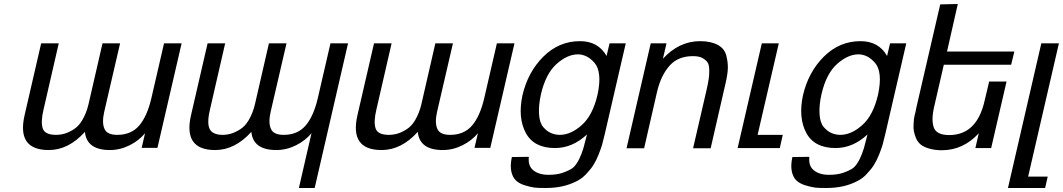

<svg xmlns="http://www.w3.org/2000/svg" viewBox="-20 -741 5320 961"><path d="M567 -66Q637 -66 677 -113Q717 -160 738 -251L801 -524H889L768 -1H689L706 -74Q675 -37 629 -14Q581 10 530 10Q414 10 405 -81Q323 10 224 10Q63 10 103 -164L186 -524H274L198 -193Q183 -131 194 -98Q205 -66 260 -66Q282 -66 303 -72Q324 -78 348 -93Q374 -109 392 -140Q413 -176 423 -219L493 -524H581L502 -183Q489 -127 503 -96Q516 -66 567 -66Z M1400 -66Q1470 -66 1510 -113Q1550 -160 1571 -251L1634 -524H1722L1555 200H1476L1539 -74Q1508 -37 1462 -14Q1414 10 1363 10Q1247 10 1238 -81Q1156 10 1057 10Q896 10 936 -164L1019 -524H1107L1031 -193Q1024 -163 1023 -147Q1021 -126 1025 -108Q1030 -87 1046 -77Q1065 -66 1093 -66Q1115 -66 1136 -72Q1157 -78 1181 -93Q1207 -109 1225 -140Q1246 -176 1256 -219L1326 -524H1414L1335 -183Q1322 -127 1336 -96Q1349 -66 1400 -66Z M2233 -66Q2303 -66 2343 -113Q2383 -160 2404 -251L2467 -524H2555L2434 -1H2355L2372 -74Q2341 -37 2295 -14Q2247 10 2196 10Q2080 10 2071 -81Q1989 10 1890 10Q1729 10 1769 -164L1852 -524H1940L1864 -193Q1849 -131 1860 -98Q1871 -66 1926 -66Q1948 -66 1969 -72Q1990 -78 2014 -93Q2040 -109 2058 -140Q2079 -176 2089 -219L2159 -524H2247L2168 -183Q2155 -127 2169 -96Q2182 -66 2233 -66Z M2873 -469Q2820 -469 2766 -421Q2712 -373 2688 -271Q2675 -214 2678 -169Q2681 -126 2699 -105Q2717 -84 2738 -75Q2759 -66 2782 -66Q2837 -66 2892 -115Q2947 -164 2971 -268Q2983 -325 2979 -364Q2975 -404 2956 -426Q2937 -448 2917 -458Q2895 -469 2873 -469ZM2595 -264Q2622 -380 2699 -457Q2777 -535 2883 -535Q2974 -535 3016 -461L3031 -524H3112L3007 -70Q2998 -31 2994 -18Q2990 -3 2976 33Q2965 61 2950 85Q2937 106 2914 130Q2893 153 2864 167Q2832 183 2797 191Q2758 200 2711 200Q2672 200 2656 198Q2634 195 2605 186Q2577 177 2561 161Q2545 145 2539 116Q2533 86 2542 45L2627 44Q2622 89 2649 111Q2677 134 2725 134Q2767 134 2796 124Q2830 112 2846 100Q2863 87 2879 55Q2890 33 2900 1Q2907 -23 2918 -68Q2845 0 2758 0Q2653 0 2612 -75Q2571 -151 2595 -264Z M3448 -460Q3375 -460 3333 -414Q3289 -366 3269 -283L3204 1H3116L3237 -524H3316L3298 -447Q3379 -535 3484 -535Q3538 -535 3573 -516Q3606 -498 3615 -464Q3624 -429 3623 -399Q3622 -369 3612 -326L3537 1H3449L3517 -293Q3522 -314 3527 -344Q3530 -362 3530 -387Q3530 -413 3523 -426Q3516 -439 3497 -450Q3480 -460 3448 -460Z M3878 -524 3772 -66H3898L3883 0H3672L3793 -524Z M4277 -469Q4224 -469 4170 -421Q4116 -373 4092 -271Q4079 -214 4082 -169Q4085 -126 4103 -105Q4121 -84 4142 -75Q4163 -66 4186 -66Q4241 -66 4296 -115Q4351 -164 4375 -268Q4387 -325 4383 -364Q4379 -404 4360 -426Q4341 -448 4321 -458Q4299 -469 4277 -469ZM3999 -264Q4026 -380 4103 -457Q4181 -535 4287 -535Q4378 -535 4420 -461L4435 -524H4516L4411 -70Q4402 -31 4398 -18Q4394 -3 4380 33Q4369 61 4354 85Q4341 106 4318 130Q4297 153 4268 167Q4236 183 4201 191Q4162 200 4115 200Q4076 200 4060 198Q4038 195 4009 186Q3981 177 3965 161Q3949 145 3943 116Q3937 86 3946 45L4031 44Q4026 89 4053 111Q4081 134 4129 134Q4171 134 4200 124Q4234 112 4250 100Q4267 87 4283 55Q4294 33 4304 1Q4311 -23 4322 -68Q4249 0 4162 0Q4057 0 4016 -75Q3975 -151 3999 -264Z M4731 -65Q4869 -65 4908 -236L4931 -333H5018L4941 0H4862L4879 -74Q4801 11 4694 11Q4661 11 4632 3Q4604 -5 4589 -17Q4574 -29 4565 -49Q4558 -65 4554 -85Q4551 -100 4553 -126Q4554 -148 4558 -164Q4559 -167 4560.5 -173.5Q4562 -180 4563.5 -186.5Q4565 -193 4566 -200L4686 -719L4774 -721L4720 -483H5057L5041 -417H4704L4655 -204Q4640 -136 4655 -100Q4670 -65 4731 -65Z M5224 143 5211 200H5025L5192 -524H5280L5126 143Z"/></svg>

Font: Miedinger
Style: Italic
Weight: 400
Italic angle: -13°
Version: Version 001.000